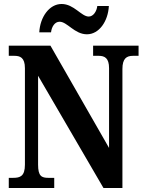

<svg xmlns="http://www.w3.org/2000/svg" viewBox="-20 -943 728 963"><path d="M416 -771C477 -771 522 -836 526 -913H468C465 -886 448 -860 425 -860C388 -860 351 -923 289 -923C227 -923 181 -857 177 -781H236C239 -808 254 -834 279 -834C317 -834 354 -771 416 -771ZM24 0H252V-51H223C189 -51 171 -59 171 -117V-563L499 0H594V-597C594 -650 615 -663 647 -663H675V-714H447V-663H475C505 -663 527 -652 527 -601V-201L233 -714H24V-663H52C80 -663 105 -655 105 -601V-117C105 -59 81 -51 46 -51H24Z"/></svg>

Font: Noto Serif Ethiopic Condensed
Style: Bold
Weight: 700
Width: 3
Designer: Monotype Design Team
Foundry: Monotype Imaging Inc.
Version: Version 2.102